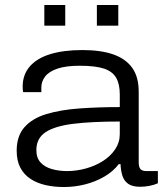

<svg xmlns="http://www.w3.org/2000/svg" viewBox="-20 -739 658 771"><path d="M236 12Q198 12 164 4.5Q130 -3 103.5 -20Q77 -37 62 -65Q47 -93 47 -134Q47 -193 78.5 -228.5Q110 -264 166.5 -281Q223 -298 298.5 -303.5Q374 -309 461 -309V-360Q461 -401 446.5 -426.5Q432 -452 397.5 -463.5Q363 -475 300 -475Q245 -475 211 -463.5Q177 -452 161.5 -432Q146 -412 146 -388V-369H73Q72 -374 71.5 -379Q71 -384 71 -391Q71 -439 99.5 -472Q128 -505 181.5 -521.5Q235 -538 311 -538Q385 -538 435 -520.5Q485 -503 511 -466.5Q537 -430 537 -371V-88Q537 -68 544 -60Q551 -52 568 -52H614V-3Q598 4 579.5 7.5Q561 11 543 11Q511 11 494.5 -1Q478 -13 471.5 -33.5Q465 -54 464 -80H457Q434 -50 398.5 -29.5Q363 -9 321.5 1.5Q280 12 236 12ZM249 -52Q287 -52 325 -62.5Q363 -73 393.5 -92.5Q424 -112 442.5 -139.5Q461 -167 461 -200V-251Q350 -251 275.5 -242Q201 -233 163.5 -208.5Q126 -184 126 -136Q126 -105 143 -86.5Q160 -68 188.5 -60Q217 -52 249 -52ZM158 -636V-719H242V-636ZM369 -636V-719H455V-636Z"/></svg>

Font: Archivo SemiExpanded Light
Style: Regular
Weight: 300
Width: 6
Designer: Hector Gatti
Foundry: Omnibus-Type
Version: Version 2.001